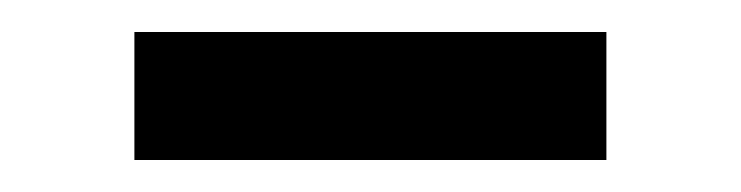

<svg xmlns="http://www.w3.org/2000/svg" viewBox="-20 -333 463 120"><path d="M64 -233V-313H359V-233Z"/></svg>

Font: Raleway-v4020 Medium
Style: Regular
Weight: 500
Designer: Matt McInerney, Pablo Impallari, Rodrigo Fuenzalida
Foundry: Matt McInerney, Pablo Impallari, Rodrigo Fuenzalida
Version: Version 4.020;PS 004.020;hotconv 1.0.88;makeotf.lib2.5.64775